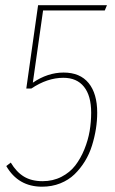

<svg xmlns="http://www.w3.org/2000/svg" viewBox="-20 -701 438 731"><path d="M140.1 9.8Q49.3 9.8 3.9 -68.8L21 -82Q42.5 -45.9 71.3 -28.6Q100.1 -11.2 142.1 -11.2Q181.6 -11.2 213.9 -27.8Q246.1 -44.4 266.6 -71Q287.1 -97.7 301.3 -132.6Q315.4 -167.5 321.3 -202.1Q327.1 -236.8 327.1 -272Q327.1 -336.4 299.8 -370.6Q272.5 -404.8 221.2 -404.8Q160.2 -404.8 99.1 -363.8H80.1L125 -681.2H387.2L378.9 -661.1H144L105 -386.2Q161.6 -424.8 222.2 -424.8Q284.7 -424.8 317.4 -384.8Q350.1 -344.7 350.1 -272Q350.1 -241.7 345.2 -210.4Q340.3 -179.2 330.3 -147Q320.3 -114.7 303.2 -86.9Q286.1 -59.1 263.7 -37.4Q241.2 -15.6 209.5 -2.9Q177.7 9.8 140.1 9.8Z"/></svg>

Font: Fira Sans Compressed Thin
Style: Italic
Weight: 100
Width: 3
Italic angle: -8°
Designer: Carrois Corporate & Edenspiekermann AG
Foundry: Carrois Corporate GbR & Edenspiekermann AG
Version: Version 4.203;PS 004.203;hotconv 1.0.88;makeotf.lib2.5.64775